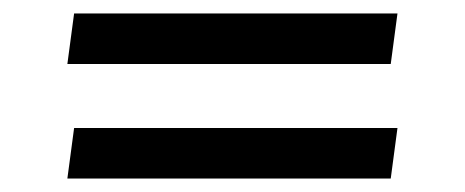

<svg xmlns="http://www.w3.org/2000/svg" viewBox="-20 -405 690 285"><path d="M80 -310 90 -385H570L560 -310ZM80 -140 90 -215H570L560 -140Z"/></svg>

Font: Secular One
Style: Regular
Weight: 400
Designer: Michal Sahar
Foundry: Hagilda
Version: Version 1.002; ttfautohint (v1.8.4.7-5d5b);gftools[0.9.29]